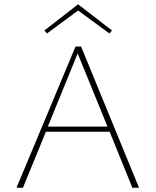

<svg xmlns="http://www.w3.org/2000/svg" viewBox="-20 -875 725 895"><path d="M491 -261H194L87 0H57L332 -658H358L628 0H597ZM481 -285 342 -626 203 -285ZM490 -719 344 -826 199 -719 187 -733 344 -855 502 -733Z"/></svg>

Font: Ysabeau Extralight
Style: Regular
Weight: 200
Designer: Christian Thalmann (Catharsis Fonts)
Version: Version 0.003